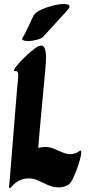

<svg xmlns="http://www.w3.org/2000/svg" viewBox="-20 -938 466 959"><path d="M177 -709Q197 -714 203.5 -696.5Q210 -679 210 -653Q210 -640 209 -625.5Q208 -611 207 -598Q198 -498 188.5 -398.5Q179 -299 171 -199Q188 -204 205 -204Q235 -204 263 -189Q281 -181 298 -174.5Q315 -168 331 -168Q342 -168 353.5 -171.5Q365 -175 377 -184Q381 -186 382 -186Q386 -186 386 -178Q386 -166 379.5 -141.5Q373 -117 363 -90.5Q353 -64 343 -43.5Q333 -23 325 -18Q312 -9 299.5 -5.5Q287 -2 274 -2Q246 -2 218 -14.5Q190 -27 169 -37Q148 -47 123 -47Q99 -47 78 -37Q57 -27 43 -11Q34 1 28 1Q22 1 27 -18Q27 -19 27 -21L65 -490Q67 -515 69 -533Q71 -551 71 -562Q71 -586 57 -583Q46 -581 52 -592.5Q58 -604 74.5 -622.5Q91 -641 111.5 -660Q132 -679 150 -693Q168 -707 177 -709ZM93 -750Q98 -757 107 -775Q116 -793 125.5 -813.5Q135 -834 142 -848.5Q149 -863 149 -863Q160 -878 187.5 -890.5Q215 -903 246 -910.5Q277 -918 299 -918Q327 -918 327 -906Q327 -900 323 -895Q322 -893 309 -878.5Q296 -864 277.5 -844Q259 -824 241 -804Q223 -784 211 -771Q199 -758 199 -758Q192 -747 166.5 -740Q141 -733 120 -733Q104 -733 95.5 -737Q87 -741 93 -750Z"/></svg>

Font: Ga Maamli
Style: Regular
Weight: 400
Designer: Afotey Clement Nii Odai, Ama Asantewa Diaka, David Abbey-Thompson
Foundry: Sorkin Type Co.
Version: Version 1.000; ttfautohint (v1.8.4.7-5d5b)